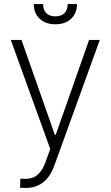

<svg xmlns="http://www.w3.org/2000/svg" viewBox="-20 -727 545 946"><path d="M88.9 198.2H79.1L80.1 153.3L102.5 154.3Q124 154.3 141.1 148.4Q158.2 142.6 175 124Q191.9 105.5 205.1 69.3L227.5 6.8L33.2 -530.3H85.9L250 -63.5H254.9L418.9 -530.3H471.7L248 87.9Q208.5 199.2 105.5 199.2Q93.8 199.2 88.9 198.2ZM252.9 -607.4Q204.1 -607.4 175.3 -634.8Q146.5 -662.1 146.5 -707H192.4Q192.4 -678.7 207.5 -662.6Q222.7 -646.5 252.9 -646.5Q282.7 -646.5 298.1 -662.8Q313.5 -679.2 313.5 -707H359.4Q359.4 -662.1 330.6 -634.8Q301.8 -607.4 252.9 -607.4Z"/></svg>

Font: Pretendard Std ExtraLight
Style: Regular
Weight: 200
Designer: Base glyphs from Inter by Rasmus Andersson; Hangeul glyphs from Noto Sans CJK(Source Han Sans) by Jang Soo-young and Kan
Foundry: Kil Hyung-jin
Version: Version 1.309